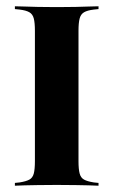

<svg xmlns="http://www.w3.org/2000/svg" viewBox="-20 -591 360 611"><path d="M149.2 -2.4Q123.4 -2.4 100 -2Q76.6 -1.6 58.5 -1.2Q40.3 -0.8 27.4 0V-8.9L42.7 -10.5Q62.9 -13.7 73.4 -19.4Q83.9 -25 87.5 -38.7Q91.1 -52.4 91.1 -78.2V-492.7Q91.1 -518.5 87.5 -532.3Q83.9 -546 73.4 -552Q62.9 -558.1 42.7 -560.5L27.4 -562.1V-571Q40.3 -571 58.5 -570.2Q76.6 -569.4 100 -569Q123.4 -568.5 149.2 -568.5H160.5H171.8Q198.4 -568.5 221 -569Q243.5 -569.4 262.1 -570.2Q280.6 -571 293.5 -571V-562.1L278.2 -560.5Q258.1 -558.1 247.6 -552Q237.1 -546 233.5 -532.3Q229.8 -518.5 229.8 -492.7V-78.2Q229.8 -52.4 233.5 -38.7Q237.1 -25 247.6 -19.4Q258.1 -13.7 278.2 -10.5L293.5 -8.9V0Q280.6 -0.8 262.1 -1.2Q243.5 -1.6 221 -2Q198.4 -2.4 171.8 -2.4H160.5Z"/></svg>

Font: Playfair 144pt SemiCondensed ExtraBold
Style: Regular
Weight: 800
Width: 4
Designer: Claus Eggers Sørensen
Foundry: Claus Eggers Sørensen
Version: Version 2.203